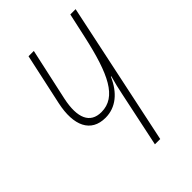

<svg xmlns="http://www.w3.org/2000/svg" viewBox="-165 -596 666 666"><g transform="rotate(-45 168.0 -263.0)"><path d="M194 0H220L331 -526H305L285 -435C252 -286 216 -210 142 -210C87 -210 67 -254 84 -334L126 -526H100L59 -337C39 -244 67 -186 138 -186C189 -186 228 -219 252 -274H254C247 -250 242 -228 237 -204Z"/></g></svg>

Font: Noto Sans ExtraCondensed Thin
Style: Italic
Weight: 100
Width: 2
Italic angle: -12°
Designer: Monotype Design Team
Foundry: Monotype Imaging Inc.
Version: Version 2.013